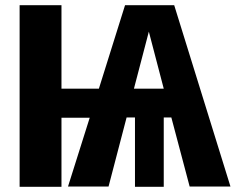

<svg xmlns="http://www.w3.org/2000/svg" viewBox="-20 -713 901 734"><path d="M635 -264H606V1H496V-264H464L395 0H240L323 -263H215V1H55V-693H215V-374H358L458 -693H646L861 0H705ZM606 -374 549 -592 492 -374Z"/></svg>

Font: Fira Sans Condensed
Style: Bold
Weight: 700
Width: 3
Designer: bBox Type GmbH & Carrois Corporate GbR & Edenspiekermann AG
Foundry: bBox Type GmbH & Carrois Corporate GbR & Edenspiekermann AG
Version: Version 4.301